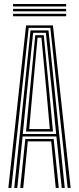

<svg xmlns="http://www.w3.org/2000/svg" viewBox="-20 -925 389 945"><path d="M21.1 0 108.3 -800H240.5L327.7 0H312.9L227.7 -787.9H121.2L35.9 0ZM79.5 0 104.7 -241.3H244.1L269.3 0H254.4L232 -229.2H116.8L94.4 0ZM50.1 0 130.2 -775.5H218.6L298.7 0H283.8L257.6 -253.4H91.2L65 0ZM92.1 -265.5H256.4L234.8 -481.8L205.7 -763.4H143.1L113.6 -481.8ZM108.2 -277.5 127.6 -481.8 153.6 -751.8H195.3L221.6 -481.8L240.7 -277.5ZM123.7 -289.6H225.2L208 -481.8L184 -739.6H164.8L140.9 -481.8ZM44.4 -893.3V-905.4H305.6V-893.3ZM44.4 -845V-857.1H305.6V-845ZM44.4 -869.2V-881.2H305.6V-869.2Z"/></svg>

Font: Big Shoulders Inline Thin
Style: Regular
Weight: 100
Designer: Patric King
Foundry: XO Type Co
Version: Version 2.002